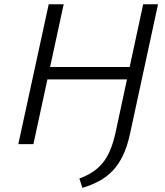

<svg xmlns="http://www.w3.org/2000/svg" viewBox="-20 -678 778 903"><path d="M367.6 205.5 353.3 161.6Q387.1 149.2 414 131.9Q440.8 114.5 461.5 90Q482.2 65.5 497.4 30Q512.6 -5.5 523.2 -53.7L653.4 -658H723.3L591.5 -48.9Q578.7 11.1 557.9 54Q537 97 508.8 126.1Q480.6 155.2 445.1 174.1Q409.6 193 367.6 205.5ZM66.1 0 209.1 -658H279.5L137.1 0ZM155 -304.5 167.9 -363H637.8L625.5 -304.5Z"/></svg>

Font: Ysabeau
Style: Bold Italic
Weight: 700
Italic angle: -12°
Designer: Christian Thalmann (Catharsis Fonts)
Version: Version 2.002